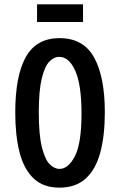

<svg xmlns="http://www.w3.org/2000/svg" viewBox="-20 -848 551 881"><path d="M253 13Q178 13 133.5 -30Q89 -73 69.5 -150Q50 -227 50 -331Q50 -500 98.5 -586.5Q147 -673 253 -673Q363 -673 412 -584Q461 -495 461 -333Q461 -225 440 -147.5Q419 -70 373 -28.5Q327 13 253 13ZM253 -73Q294 -73 324 -132Q354 -191 354 -327Q354 -459 325.5 -523Q297 -587 252 -587Q227 -587 206 -565Q185 -543 171.5 -487.5Q158 -432 158 -332Q158 -230 172 -173.5Q186 -117 207.5 -95Q229 -73 253 -73ZM150 -747V-828H361V-747Z"/></svg>

Font: Bricolage Grotesque 10pt Condensed Medium
Style: Regular
Weight: 500
Width: 3
Designer: Mathieu Triay
Foundry: Atelier Triay
Version: Version 1.000; ttfautohint (v1.8.4.7-5d5b);gftools[0.9.32]